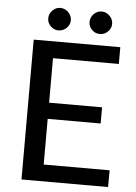

<svg xmlns="http://www.w3.org/2000/svg" viewBox="-59 -937 696 982"><g transform="rotate(5 288.5 -446.0)"><path d="M533.5 0H89V-718H533.5V-632H195.5V-403.5H467.5V-320.5H195.5V-86H534ZM423.5 -776Q399.5 -776 382.5 -792.8Q365.5 -809.5 365.5 -833Q365.5 -856.5 382.5 -874Q399.5 -891.5 423.5 -891.5Q446.5 -891.5 464 -874Q481.5 -856.5 481.5 -833Q481.5 -809.5 464 -792.8Q446.5 -776 423.5 -776ZM210.5 -776Q188 -776 170.8 -792.8Q153.5 -809.5 153.5 -833Q153.5 -856.5 170.8 -874Q188 -891.5 210.5 -891.5Q234.5 -891.5 252 -874Q269.5 -856.5 269.5 -833Q269.5 -809.5 252 -792.8Q234.5 -776 210.5 -776Z"/></g></svg>

Font: Verano Sans Medium
Style: Regular
Weight: 500
Designer: Lukasz Dziedzic with Adam Twardoch and Botio Nikoltchev
Foundry: tyPoland Lukasz Dziedzic
Version: Version 3.001;December 28, 2019;FontCreator 12.0.0.2547 64-b